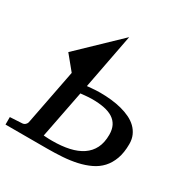

<svg xmlns="http://www.w3.org/2000/svg" viewBox="-185 -819 929 955"><g transform="rotate(30 279.5 -342.0)"><path d="M444.8 -213.9Q444.8 -244.1 434.1 -265.4Q423.3 -286.6 402.8 -299.8Q382.3 -313 352.1 -319.1Q321.8 -325.2 282.2 -325.2Q273.9 -325.2 262.9 -324.5Q252 -323.7 241.7 -322.8Q229.5 -321.3 217.3 -320.3L164.1 -47.9Q171.4 -47.4 179.7 -46.9Q186.5 -46.4 195.3 -46.1Q204.1 -45.9 213.9 -45.9Q267.6 -45.9 310.3 -55.4Q353 -64.9 383.1 -85.2Q413.1 -105.5 429 -137.2Q444.8 -168.9 444.8 -213.9ZM287.6 -684.1 227.1 -368.2Q240.2 -369.1 253.4 -370.6Q264.6 -371.6 277.3 -372.3Q290 -373 301.3 -373Q334 -373 365.5 -369.6Q397 -366.2 425 -358.9Q453.1 -351.6 476.8 -340.1Q500.5 -328.6 517.6 -312Q534.7 -295.4 544.4 -273.7Q554.2 -252 554.2 -224.1Q554.2 -174.8 541.3 -138.9Q528.3 -103 505.4 -78.1Q482.4 -53.2 450.4 -38.1Q418.5 -22.9 380.4 -14.4Q342.3 -5.9 299.1 -2.9Q255.9 0 210.9 0H-27.8V-43L42 -46.9Q52.7 -47.9 59.3 -54.9Q65.9 -62 66.9 -67.9L128.9 -387.2L62.5 -468.3Z"/></g></svg>

Font: Charis SIL
Style: Italic
Weight: 400
Italic angle: -11°
Foundry: SIL International
Version: Version 4.112